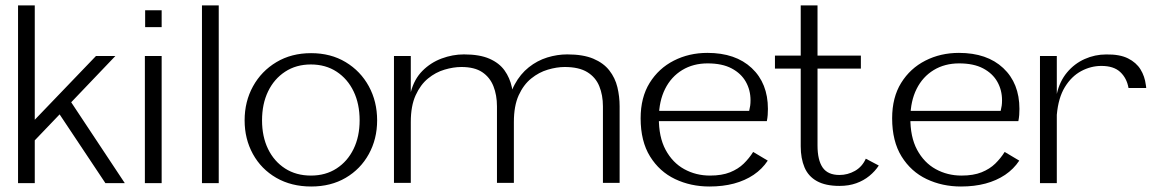

<svg xmlns="http://www.w3.org/2000/svg" viewBox="-20 -680 4284 713"><path d="M47 0V-660H109.1V-221.3H95.7L336.4 -472H408.4L225.1 -280L228.7 -323.9L443.4 0H371.4L185.3 -279.4L225.1 -280L95.5 -144.6L109.1 -181.9V0Z M518 0V-472H580.3V0ZM519 -579.3V-641.9H580.3V-579.3Z M730 0V-660H792.3V0Z M1135.7 12.6Q1061.9 12.6 1005.9 -19.7Q950 -52 919.2 -108Q888.4 -164 888.4 -233Q888.4 -303 919.6 -359.5Q950.8 -416 1006.5 -449.3Q1062.2 -482.6 1135.2 -482.6Q1208.3 -482.6 1263.6 -449.3Q1318.9 -416 1349.7 -359.5Q1380.5 -303 1380.5 -233Q1380.5 -164 1349.7 -108Q1318.9 -52 1263.8 -19.7Q1208.7 12.6 1135.7 12.6ZM1134.7 -28Q1189.3 -28 1229.9 -54.4Q1270.5 -80.7 1293 -126.8Q1315.5 -172.9 1315.5 -233Q1315.5 -294.1 1293.2 -340.5Q1270.9 -387 1230.1 -413.8Q1189.3 -440.6 1134.3 -440.6Q1079.8 -440.6 1038.9 -413.8Q997.9 -387 975.5 -340.5Q953.1 -294.1 953.1 -233Q953.1 -172.9 975.4 -126.8Q997.8 -80.7 1038.6 -54.4Q1079.5 -28 1134.7 -28Z M1702.9 -478Q1760.9 -478 1797.5 -462Q1834 -446 1853.7 -418.4Q1873.4 -390.7 1880.8 -356.2Q1888.3 -321.7 1888.3 -284.9V-0.8H1825.5V-284.9Q1825.5 -326.7 1812.4 -359.8Q1799.3 -392.9 1770.7 -412.1Q1742.1 -431.2 1693.3 -431.2Q1663.9 -431.2 1630.9 -421.4Q1597.8 -411.7 1569.6 -388.6Q1541.4 -365.6 1523.5 -326.2Q1505.5 -286.8 1505.5 -226.8V-0.8H1443V-472H1505.5V-337.9Q1518.2 -386.2 1548.7 -416.9Q1579.2 -447.5 1620.1 -462.8Q1661 -478 1702.9 -478ZM2086.6 -478Q2145.5 -478 2183.4 -462Q2221.3 -446 2242.8 -418.4Q2264.4 -390.7 2272.7 -356.2Q2281 -321.7 2281 -284.9V-0.8H2219V-284.9Q2219 -326.7 2205.5 -359.8Q2192.1 -392.9 2161 -412.1Q2130 -431.2 2076.8 -431.2Q2047.6 -431.2 2014.5 -421.4Q1981.4 -411.7 1952.8 -388.6Q1924.2 -365.6 1906.2 -326.2Q1888.3 -286.8 1888.3 -226.8L1865.3 -272.7Q1870.3 -327.8 1891.3 -366.4Q1912.2 -405.1 1943.7 -430.1Q1975.1 -455.1 2012.3 -466.6Q2049.5 -478 2086.6 -478Z M2421.5 -268.4H2762.1Q2764.7 -278.9 2765.9 -287.8Q2767.1 -296.6 2767.1 -307.8Q2767.1 -345.5 2749.6 -376.4Q2732.2 -407.3 2696.9 -426Q2661.7 -444.6 2607.8 -444.6Q2554.2 -444.6 2513.4 -419.8Q2472.5 -395 2449.9 -349.9Q2427.3 -304.7 2426.7 -244Q2425.9 -171.7 2451.7 -123.7Q2477.6 -75.7 2520.9 -51.9Q2564.3 -28 2616.5 -28Q2660.8 -28 2691.1 -40.2Q2721.4 -52.4 2741.9 -72.4Q2762.3 -92.4 2776.9 -115.8L2831.1 -83.5Q2810.4 -52.2 2778.5 -30.7Q2746.5 -9.3 2705.5 1.7Q2664.4 12.6 2614.6 12.6Q2545 12.6 2487 -15Q2429 -42.6 2394 -99Q2359 -155.4 2359 -240.8Q2359 -318.2 2392.5 -372.2Q2426 -426.2 2482.4 -454.9Q2538.8 -483.6 2607 -483.6Q2711.5 -483.6 2771.6 -427.2Q2831.7 -370.8 2831.7 -275.6Q2831.7 -264.3 2830.9 -253.2Q2830.1 -242.1 2827.7 -230.2H2420.7Z M3097.4 10.4Q3045.7 10.4 3013.7 -7.4Q2981.7 -25.1 2967.6 -58.4Q2953.5 -91.7 2953.5 -136.9V-425.2H2857.8V-473.4H2953.5V-660H3015.9V-473.4H3176.9V-425.2H3015.9V-139.9Q3015.9 -85.5 3035 -57.8Q3054.2 -30.2 3097.4 -30.2Q3127.9 -30.2 3154.9 -45.4Q3181.8 -60.7 3195.2 -90.7L3243.4 -65.3Q3229.8 -44.2 3208.5 -26.8Q3187.2 -9.3 3159.6 0.5Q3132.1 10.4 3097.4 10.4Z M3355.5 -268.4H3696.1Q3698.7 -278.9 3699.9 -287.8Q3701.1 -296.6 3701.1 -307.8Q3701.1 -345.5 3683.6 -376.4Q3666.2 -407.3 3630.9 -426Q3595.7 -444.6 3541.8 -444.6Q3488.2 -444.6 3447.4 -419.8Q3406.5 -395 3383.9 -349.9Q3361.3 -304.7 3360.7 -244Q3359.9 -171.7 3385.7 -123.7Q3411.6 -75.7 3454.9 -51.9Q3498.3 -28 3550.5 -28Q3594.8 -28 3625.1 -40.2Q3655.4 -52.4 3675.9 -72.4Q3696.3 -92.4 3710.9 -115.8L3765.1 -83.5Q3744.4 -52.2 3712.5 -30.7Q3680.5 -9.3 3639.5 1.7Q3598.4 12.6 3548.6 12.6Q3479 12.6 3421 -15Q3363 -42.6 3328 -99Q3293 -155.4 3293 -240.8Q3293 -318.2 3326.5 -372.2Q3360 -426.2 3416.4 -454.9Q3472.8 -483.6 3541 -483.6Q3645.5 -483.6 3705.6 -427.2Q3765.7 -370.8 3765.7 -275.6Q3765.7 -264.3 3764.9 -253.2Q3764.1 -242.1 3761.7 -230.2H3354.7Z M3842 0V-472H3904.5V-331.1Q3914.9 -377.9 3942.4 -410.9Q3969.9 -443.8 4008 -460.8Q4046.1 -477.8 4088 -477.8Q4138.2 -478.6 4168.9 -463.2Q4199.5 -447.9 4215.4 -422.2Q4231.2 -396.6 4235.1 -364.5Q4235.9 -362.1 4235.9 -359.6Q4235.9 -357.1 4236.5 -353.3H4170.8Q4164.3 -390 4140 -412.6Q4115.8 -435.2 4070 -435.2Q4031 -435.2 3994.9 -415.9Q3958.9 -396.5 3934.5 -356.7Q3910.1 -316.9 3904.5 -253.6V0Z"/></svg>

Font: Panamera Thin
Style: Regular
Weight: 100
Designer: Bastien Sozeau
Foundry: NBR — Bastien Sozeau
Version: Version 3.003;gftools[0.9.33]